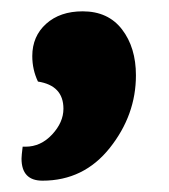

<svg xmlns="http://www.w3.org/2000/svg" viewBox="-20 -156 298 339"><path d="M37 -57Q37 -92 61.5 -114Q86 -136 126 -136Q171 -136 195.5 -104Q220 -72 220 -23Q220 47 174 105Q128 163 55 163Q18 163 18 124Q18 119 20 103H25Q52 103 72 81.5Q92 60 92 36Q92 -5 47 -12Q37 -33 37 -57Z"/></svg>

Font: Overlock Black
Style: Regular
Weight: 900
Designer: Dario Muhafara
Foundry: Dario Manuel Muhafara
Version: Version 1.002